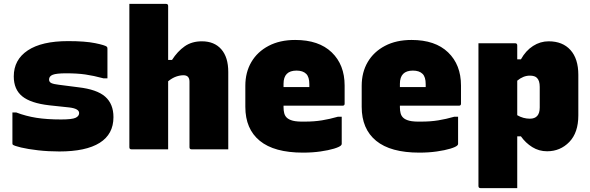

<svg xmlns="http://www.w3.org/2000/svg" viewBox="-20 -770 3040 990"><path d="M295 -154Q351 -154 369.5 -162.5Q388 -171 388 -187Q388 -210 337 -216L234 -227Q138 -238 94.5 -273.5Q51 -309 51 -376Q51 -462 123 -510Q195 -558 331 -558Q419 -558 470.5 -547.5Q522 -537 531 -529Q534 -526 534 -519V-366H514Q462 -380 420 -386Q378 -392 321 -392Q271 -392 252 -384.5Q233 -377 233 -360Q233 -347 245 -341.5Q257 -336 283 -333L384 -320Q480 -309 522.5 -271.5Q565 -234 565 -166Q565 -78 494 -33.5Q423 11 286 11Q229 11 176.5 5Q124 -1 88.5 -9.5Q53 -18 46 -24Q44 -26 44 -31V-190H64Q114 -171 168 -162.5Q222 -154 295 -154Z M658 0Q647 0 647 -11V-750H836Q847 -750 847 -739V-461H867Q895 -505 932 -531Q969 -557 1021 -557Q1085 -557 1121 -516Q1157 -475 1157 -399V0H968Q957 0 957 -11V-349Q957 -382 926 -382Q908 -382 888 -375Q868 -368 847 -351V0Z M1502 -564Q1624 -564 1690.5 -500Q1757 -436 1757 -329V-235Q1757 -225 1746 -225H1442V-217Q1442 -200 1445.5 -186.5Q1449 -173 1458 -164Q1469 -153 1490.5 -147.5Q1512 -142 1553 -143Q1600 -143 1640 -149.5Q1680 -156 1722 -168H1742V-28Q1742 -24 1738 -20Q1730 -12 1702 -3.5Q1674 5 1632.5 11Q1591 17 1542 17Q1394 17 1319.5 -44Q1245 -105 1245 -219V-328Q1245 -397 1276 -450Q1307 -503 1365 -533.5Q1423 -564 1502 -564ZM1509 -406Q1442 -406 1442 -338V-321H1575V-336Q1575 -373 1559 -389Q1542 -406 1509 -406Z M2102 -564Q2224 -564 2290.5 -500Q2357 -436 2357 -329V-235Q2357 -225 2346 -225H2042V-217Q2042 -200 2045.5 -186.5Q2049 -173 2058 -164Q2069 -153 2090.5 -147.5Q2112 -142 2153 -143Q2200 -143 2240 -149.5Q2280 -156 2322 -168H2342V-28Q2342 -24 2338 -20Q2330 -12 2302 -3.5Q2274 5 2232.5 11Q2191 17 2142 17Q1994 17 1919.5 -44Q1845 -105 1845 -219V-328Q1845 -397 1876 -450Q1907 -503 1965 -533.5Q2023 -564 2102 -564ZM2109 -406Q2042 -406 2042 -338V-321H2175V-336Q2175 -373 2159 -389Q2142 -406 2109 -406Z M2447 -547H2636Q2647 -547 2647 -536V-464H2666Q2691 -509 2728.5 -533Q2766 -557 2809 -557Q2881 -557 2921.5 -512Q2962 -467 2962 -384V-175Q2962 -86 2915.5 -38Q2869 10 2801 10Q2759 10 2724.5 -11.5Q2690 -33 2666 -67H2647V200H2458Q2447 200 2447 189ZM2712 -380Q2678 -380 2647 -354V-176Q2678 -158 2712 -158Q2763 -158 2763 -216V-322Q2763 -354 2749 -368Q2738 -380 2712 -380Z"/></svg>

Font: Recursive Mn Lnr St Blk
Style: Regular
Weight: 900
Monospace: yes
Version: Version 1.079;hotconv 1.0.112;makeotfexe 2.5.65598; ttfautoh